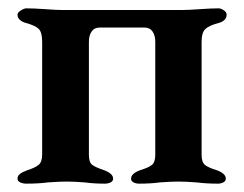

<svg xmlns="http://www.w3.org/2000/svg" viewBox="-20 -437 585 460"><path d="M22 -9Q22 -16 28 -20.5Q34 -25 45 -29Q64 -35 72.5 -42Q81 -49 81 -67V-337Q81 -360 72.5 -368Q64 -376 42 -382Q34 -384 28 -389Q22 -394 22 -402Q22 -407 30 -412Q38 -417 43 -417Q61 -417 89 -415Q117 -413 130 -413H416Q430 -413 458 -415Q486 -417 504 -417Q509 -417 516 -412.5Q523 -408 523 -402Q523 -394 517.5 -389Q512 -384 504 -382Q481 -376 472 -367.5Q463 -359 463 -337V-66Q463 -48 471.5 -41.5Q480 -35 500 -29Q521 -21 521 -9Q521 -3 515 0Q509 3 502 3Q474 3 451 0Q423 -2 407 -2Q391 -2 363 0Q342 3 313 3Q306 3 300 0Q294 -3 294 -9Q294 -21 315 -29Q335 -35 343.5 -41.5Q352 -48 352 -66V-337Q352 -352 345.5 -361.5Q339 -371 326 -371H219Q206 -371 199.5 -361.5Q193 -352 193 -337V-66Q193 -48 201 -42Q209 -36 230 -29Q251 -21 251 -9Q251 -3 245 0Q239 3 231 3Q204 3 183 0Q157 -2 140 -2Q123 -2 95 0Q73 3 43 3Q35 3 28.5 0Q22 -3 22 -9Z"/></svg>

Font: EB Garamond SemiBold
Style: Regular
Weight: 600
Designer: Georg Duffner and Octavio Pardo
Foundry: Georg Duffner
Version: Version 1.000